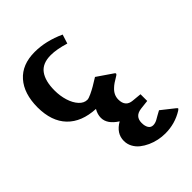

<svg xmlns="http://www.w3.org/2000/svg" viewBox="-109 -772 1372 1372"><g transform="rotate(45 577.0 -86.0)"><path d="M944.3 -180.2Q975.1 -180.2 994.6 -192.1Q1014.2 -204.1 1014.2 -228Q1014.2 -239.3 1010.7 -250.2Q1007.3 -261.2 1002.7 -269.3Q998 -277.3 987.1 -296.4Q976.1 -315.4 967.3 -332.5L1041.5 -426.3Q1050.8 -438.5 1054.4 -438.7Q1058.1 -439 1066.9 -426.3Q1117.2 -345.2 1117.2 -247.1Q1117.2 -213.4 1110.1 -179Q1103 -144.5 1088.4 -112.3Q1073.7 -80.1 1053.7 -54.9Q1033.7 -29.8 1005.4 -14.6Q977.1 0.5 944.8 0.5Q869.1 0.5 824.7 -77.6Q775.4 0 711.9 0Q677.2 0 642.1 -20.5Q635.3 117.7 557.9 192.1Q480.5 266.6 338.9 267.1Q200.7 266.6 122.6 197.8Q44.4 128.9 44.4 1.5Q44.4 -110.8 98.1 -228L167 -206.1Q141.6 -123.5 141.6 -64Q141.6 20.5 193.1 58.1Q244.6 95.7 339.8 95.7Q395 95.7 443.8 80.6Q492.7 65.4 522.7 37.8Q552.7 10.3 552.7 -23.4Q552.7 -37.1 538.8 -66.4Q524.9 -95.7 512.5 -116.7Q500 -137.7 475.6 -177.2L556.6 -295.4Q565.9 -308.6 577.1 -290.5Q606.4 -239.3 626.5 -219.2Q661.6 -180.7 707.5 -180.7Q780.3 -180.7 786.1 -247.6L793 -319.8H860.8L868.7 -250.5Q877 -180.2 944.3 -180.2Z"/></g></svg>

Font: Sahel FD-WOL
Style: Bold-FD-WOL
Weight: 700
Foundry: Saber Rastikerdar (saber.rastikerdar@gmail.com)
Version: Version 2.0.2